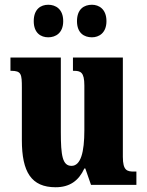

<svg xmlns="http://www.w3.org/2000/svg" viewBox="-20 -778 617 808"><path d="M367 -621C396 -621 428 -639 428 -689C428 -740 396 -758 367 -758C334 -758 304 -740 304 -689C304 -639 334 -621 367 -621ZM183 -621C214 -621 246 -639 246 -689C246 -740 214 -758 183 -758C152 -758 122 -740 122 -689C122 -639 152 -621 183 -621ZM214 10C273 10 311 -17 335 -69H339L363 0H554V-56H544C515 -56 497 -60 497 -118V-536H287V-480H290C319 -480 335 -475 335 -418V-230C335 -138 320 -80 281 -80C243 -80 236 -123 236 -222V-536H24V-480H27C70 -480 72 -466 72 -409V-188C72 -54 112 10 214 10Z"/></svg>

Font: Noto Serif Georgian ExtraCondensed Black
Style: Regular
Weight: 900
Width: 2
Designer: Monotype Design Team, Akaki Razmadze
Foundry: Google LLC
Version: Version 2.003